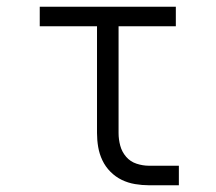

<svg xmlns="http://www.w3.org/2000/svg" viewBox="-20 -550 640 570"><path d="M422 0Q402 0 381 -3.5Q360 -7 341.5 -16Q323 -25 308 -40Q293 -55 284 -74Q275 -93 271.5 -113.5Q268 -134 268 -155V-472H98V-530H502V-472H332V-155Q332 -136 337 -117.5Q342 -99 354.5 -84.5Q367 -70 385.5 -64Q404 -58 422 -58H511V0Z"/></svg>

Font: Iosevka Slab Light Extended
Style: Regular
Weight: 300
Width: 7
Monospace: yes
Designer: Belleve Invis
Foundry: Belleve Invis
Version: Version 11.1.0; ttfautohint (v1.8.3)